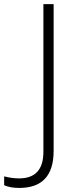

<svg xmlns="http://www.w3.org/2000/svg" viewBox="-110 -734 377 934"><path d="M-16.1 180.2Q-61 180.2 -89.8 167V124Q-51.8 133.8 -17.1 133.8Q101.1 133.8 101.1 4.9V-713.9H150.9V0Q150.9 180.2 -16.1 180.2Z"/></svg>

Font: Zoram GWeb Light
Style: Regular
Weight: 300
Foundry: Ascender Corporation
Version: Version 1.000